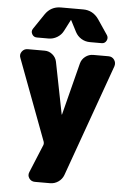

<svg xmlns="http://www.w3.org/2000/svg" viewBox="-64 -815 709 1080"><g transform="rotate(5 291.0 -275.0)"><path d="M526 -520Q547 -520 558.5 -503.5Q570 -487 564 -467L337 167Q328 191 307 205.5Q286 220 261 220H175Q154 220 142.5 203.5Q131 187 139 168L205 8Q206 4 206 0Q206 -4 205 -8L33 -467Q25 -486 37 -503Q49 -520 70 -520H166Q190 -520 209.5 -504Q229 -488 234 -464L292 -171Q292 -170 293 -170Q294 -170 294 -171L369 -465Q375 -489 395 -504.5Q415 -520 440 -520ZM361 -770Q416 -770 449 -723L507 -637Q516 -622 507.5 -606Q499 -590 481 -590H415Q388 -590 366 -603.5Q344 -617 332 -640L299 -704Q299 -705 298 -705Q297 -705 297 -704L264 -640Q252 -617 229.5 -603.5Q207 -590 181 -590H115Q97 -590 88 -606Q79 -622 89 -637L147 -723Q179 -770 235 -770Z"/></g></svg>

Font: Rounded Mplus 1c Black
Style: Regular
Weight: 900
Version: Version 1.059.20150529